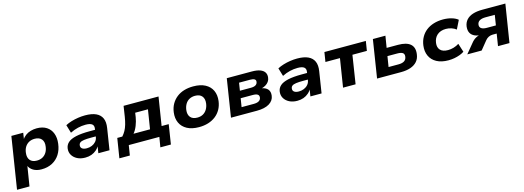

<svg xmlns="http://www.w3.org/2000/svg" viewBox="-0 -1376 6625 2426"><g transform="rotate(-15 3312.0 -163.0)"><path d="M14 180 121 -496H276L262 -404H254Q275 -438 305.5 -461Q336 -484 374.5 -495Q413 -506 454 -506Q531 -506 582 -473Q633 -440 655 -381.5Q677 -323 667 -247Q657 -168 620 -110.5Q583 -53 522.5 -21Q462 11 382 11Q318 11 274 -15.5Q230 -42 214 -87H220L177 180ZM353 -111Q396 -111 428 -128.5Q460 -146 480 -178.5Q500 -211 505 -255Q514 -315 484.5 -350Q455 -385 395 -385Q353 -385 320.5 -367.5Q288 -350 268 -318Q248 -286 243 -242Q235 -181 264 -146Q293 -111 353 -111Z M954 11Q893 11 849 -12Q805 -35 783 -73Q761 -111 767 -158Q773 -204 807 -234.5Q841 -265 911 -281Q981 -297 1094 -297H1181L1168 -214H1089Q1031 -214 995.5 -209Q960 -204 943.5 -191.5Q927 -179 925 -157Q921 -130 941.5 -114Q962 -98 1003 -98Q1039 -98 1070 -111Q1101 -124 1122 -148Q1143 -172 1148 -204L1164 -309Q1171 -351 1146 -370.5Q1121 -390 1062 -390Q1012 -390 961 -378Q910 -366 859 -340L827 -447Q863 -466 906 -479Q949 -492 995.5 -499Q1042 -506 1086 -506Q1175 -506 1229.5 -480.5Q1284 -455 1306 -405Q1328 -355 1316 -280L1272 0H1126L1142 -102H1148Q1131 -67 1102 -41.5Q1073 -16 1036 -2.5Q999 11 954 11Z M1366 131 1407 -125H1473Q1498 -153 1516 -185.5Q1534 -218 1546.5 -260.5Q1559 -303 1568 -359L1589 -496H2046L1987 -125H2080L2040 131H1902L1924 0H1524L1503 131ZM1619 -123H1835L1875 -374H1708L1700 -319Q1691 -264 1670 -211Q1649 -158 1619 -123Z M2443 11Q2349 11 2287 -22.5Q2225 -56 2197.5 -115.5Q2170 -175 2180 -252Q2188 -313 2215 -360Q2242 -407 2284 -440Q2326 -473 2381 -489.5Q2436 -506 2501 -506Q2595 -506 2657 -473Q2719 -440 2746.5 -381Q2774 -322 2764 -244Q2756 -184 2729.5 -136.5Q2703 -89 2660.5 -56Q2618 -23 2563 -6Q2508 11 2443 11ZM2452 -111Q2495 -111 2526.5 -128.5Q2558 -146 2578 -178.5Q2598 -211 2604 -255Q2612 -315 2583 -350Q2554 -385 2493 -385Q2451 -385 2418.5 -367.5Q2386 -350 2366.5 -317.5Q2347 -285 2341 -242Q2333 -181 2362 -146Q2391 -111 2452 -111Z M2861 0 2939 -496H3265Q3332 -496 3373.5 -480.5Q3415 -465 3433 -436Q3451 -407 3445 -367Q3442 -339 3425.5 -316Q3409 -293 3382 -277.5Q3355 -262 3319 -254L3322 -261Q3383 -251 3410 -219.5Q3437 -188 3430 -135Q3422 -72 3362.5 -36Q3303 0 3201 0ZM3025 -94H3183Q3228 -94 3252 -108.5Q3276 -123 3280 -151Q3284 -180 3263.5 -193Q3243 -206 3200 -206H3043ZM3058 -300H3201Q3243 -300 3265 -314Q3287 -328 3290 -354Q3294 -378 3275.5 -389.5Q3257 -401 3217 -401H3074Z M3728 11Q3667 11 3623 -12Q3579 -35 3557 -73Q3535 -111 3541 -158Q3547 -204 3581 -234.5Q3615 -265 3685 -281Q3755 -297 3868 -297H3955L3942 -214H3863Q3805 -214 3769.5 -209Q3734 -204 3717.5 -191.5Q3701 -179 3699 -157Q3695 -130 3715.5 -114Q3736 -98 3777 -98Q3813 -98 3844 -111Q3875 -124 3896 -148Q3917 -172 3922 -204L3938 -309Q3945 -351 3920 -370.5Q3895 -390 3836 -390Q3786 -390 3735 -378Q3684 -366 3633 -340L3601 -447Q3637 -466 3680 -479Q3723 -492 3769.5 -499Q3816 -506 3860 -506Q3949 -506 4003.5 -480.5Q4058 -455 4080 -405Q4102 -355 4090 -280L4046 0H3900L3916 -102H3922Q3905 -67 3876 -41.5Q3847 -16 3810 -2.5Q3773 11 3728 11Z M4327 0 4386 -371H4196L4216 -496H4758L4738 -371H4549L4491 0Z M4772 0 4850 -496H5014L4989 -343H5138Q5248 -343 5298.5 -299Q5349 -255 5337 -168Q5330 -111 5297.5 -74Q5265 -37 5211.5 -18.5Q5158 0 5087 0ZM4950 -103H5079Q5129 -103 5156 -120.5Q5183 -138 5188 -175Q5193 -210 5171 -225Q5149 -240 5100 -240H4972Z M5705 11Q5613 11 5551.5 -22.5Q5490 -56 5462.5 -115.5Q5435 -175 5445 -252Q5453 -311 5479 -358Q5505 -405 5547 -438Q5589 -471 5645.5 -488.5Q5702 -506 5769 -506Q5828 -506 5880 -491Q5932 -476 5962 -450L5906 -337Q5880 -358 5844.5 -369.5Q5809 -381 5773 -381Q5736 -381 5707.5 -371Q5679 -361 5658 -342.5Q5637 -324 5624.5 -298.5Q5612 -273 5608 -242Q5600 -183 5632 -149Q5664 -115 5733 -115Q5769 -115 5807 -126Q5845 -137 5877 -158L5913 -45Q5888 -28 5854.5 -15.5Q5821 -3 5783 4Q5745 11 5705 11Z M5952 0 6056 -126Q6083 -160 6117 -178.5Q6151 -197 6185 -197H6204L6200 -190Q6145 -191 6105.5 -207.5Q6066 -224 6047.5 -257.5Q6029 -291 6035 -342Q6042 -393 6073 -427.5Q6104 -462 6156.5 -479Q6209 -496 6282 -496H6583L6504 0H6354L6379 -158H6326Q6298 -158 6273.5 -146Q6249 -134 6231 -112L6140 0ZM6278 -260H6396L6417 -393H6297Q6247 -393 6218.5 -376.5Q6190 -360 6186 -326Q6182 -294 6205.5 -277Q6229 -260 6278 -260Z"/></g></svg>

Font: Nunito Sans 10pt SemiExpanded ExtraBold
Style: Italic
Weight: 800
Width: 6
Italic angle: -9°
Designer: Vernon Adams
Foundry: Vernon Adams
Version: Version 3.101;gftools[0.9.27]